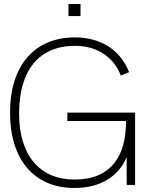

<svg xmlns="http://www.w3.org/2000/svg" viewBox="-20 -920 732 955"><path d="M320.5 -840V-900H380.5V-840ZM610 0H652V-360H610ZM353 -734Q277.5 -734 217.5 -708.5Q157.5 -683 115.8 -634.8Q74 -586.5 52 -517Q30 -447.5 30 -360Q30 -272.5 51.8 -202.8Q73.5 -133 114.8 -84.8Q156 -36.5 215.5 -10.8Q275 15 350.5 15Q398 15 438.8 4.8Q479.5 -5.5 512.5 -25.2Q545.5 -45 570.2 -73.5Q595 -102 610 -138.5L650 -360H315V-318H607Q607 -253 592.8 -199.5Q578.5 -146 547.8 -107.8Q517 -69.5 468.2 -48.2Q419.5 -27 350.5 -27Q285.5 -27 234.2 -49.2Q183 -71.5 147.5 -113.8Q112 -156 93.5 -216.8Q75 -277.5 75 -354Q75 -435.5 93.2 -498.5Q111.5 -561.5 147 -604.5Q182.5 -647.5 234.2 -669.8Q286 -692 353 -692Q392 -692 427 -682.8Q462 -673.5 491.5 -655Q521 -636.5 543.8 -608.8Q566.5 -581 581 -544L622 -561Q605 -604.5 578 -637Q551 -669.5 516.2 -691Q481.5 -712.5 440.2 -723.2Q399 -734 353 -734Z"/></svg>

Font: Vela Sans GX ExtLt
Style: Regular
Weight: 200
Designer: Principal design: Mikhail Sharanda - project Manrope.
Design modification: Ravid Balaliev
Foundry: Mikhail Sharanda
Version: Version 1.001